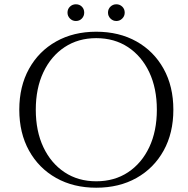

<svg xmlns="http://www.w3.org/2000/svg" viewBox="-20 -862 878 896"><path d="M429 -714Q536 -714 617 -668.5Q698 -623 743.5 -541Q789 -459 789 -350Q789 -241 743.5 -159Q698 -77 617 -31.5Q536 14 429 14Q323 14 242 -31.5Q161 -77 115.5 -159Q70 -241 70 -350Q70 -459 115.5 -541Q161 -623 242 -668.5Q323 -714 429 -714ZM429 -16Q514 -16 577.5 -58Q641 -100 676.5 -175Q712 -250 712 -350Q712 -450 676.5 -525Q641 -600 577.5 -642Q514 -684 429 -684Q345 -684 281.5 -642Q218 -600 182.5 -525Q147 -450 147 -350Q147 -250 182.5 -175Q218 -100 281.5 -58Q345 -16 429 -16ZM334 -764Q318 -764 306.5 -775.5Q295 -787 295 -803Q295 -820 306.5 -831Q318 -842 334 -842Q351 -842 362 -831Q373 -820 373 -803Q373 -787 362 -775.5Q351 -764 334 -764ZM523 -764Q507 -764 495.5 -775.5Q484 -787 484 -803Q484 -820 495.5 -831Q507 -842 523 -842Q539 -842 550.5 -831Q562 -820 562 -803Q562 -787 550.5 -775.5Q539 -764 523 -764Z"/></svg>

Font: Cinzel
Style: Regular
Weight: 400
Designer: Natanael Gama
Version: Version 2.000